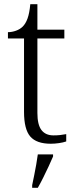

<svg xmlns="http://www.w3.org/2000/svg" viewBox="-20 -678 362 919"><path d="M223 10Q155 10 125 -24.5Q95 -59 95 -143V-494H18V-524Q37 -524 56.5 -531Q76 -538 89 -551Q103 -565 112 -590Q121 -615 125 -658H159V-536H288V-494H159V-137Q159 -81 178.5 -55.5Q198 -30 236 -30Q253 -30 267 -31.5Q281 -33 297 -36V-1Q283 4 262.5 7Q242 10 223 10ZM134 208Q139 185 144 159.5Q149 134 153.5 109Q158 84 161 61H234V71Q225 92 212.5 119Q200 146 186.5 173Q173 200 161 221H134Z"/></svg>

Font: Noto Serif Hebrew Light
Style: Regular
Weight: 300
Version: Version 2.003